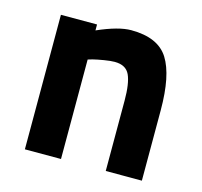

<svg xmlns="http://www.w3.org/2000/svg" viewBox="-81 -599 723 688"><g transform="rotate(15 280.5 -255.5)"><path d="M201 0H67V-499H201V-477Q278 -511 325 -511Q425 -511 463 -450.5Q501 -390 501 -261V0H367V-261Q367 -325 353 -355.5Q339 -386 297 -386Q282 -386 258 -382Q234 -378 218 -374L201 -369Z"/></g></svg>

Font: TitilliumText22L Xb
Style: Bold
Weight: 400
Designer: Campivisivi
Foundry: Campivisivi
Version: 1.000